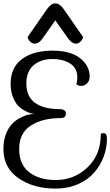

<svg xmlns="http://www.w3.org/2000/svg" viewBox="-59 -1046 645 1122"><path d="M530 -261Q532 -268 547 -268Q566 -268 566 -235Q566 -182 547 -131Q528 -80 492 -38Q456 4 397 30Q338 56 266 56Q136 56 48.5 -5Q-39 -66 -39 -176Q-39 -225 -24 -263Q-9 -301 11.5 -322Q32 -343 58.5 -357Q85 -371 105 -375.5Q125 -380 141 -380Q134 -381 121.5 -384Q109 -387 87 -398.5Q65 -410 47.5 -427.5Q30 -445 16.5 -479Q3 -513 3 -557Q3 -651 69 -700.5Q135 -750 248 -750Q354 -750 409.5 -705.5Q465 -661 465 -599Q465 -574 450 -559Q435 -544 417 -544Q406 -544 398.5 -547Q391 -550 389 -553L387 -556Q393 -571 393 -593Q393 -647 352 -674Q311 -701 247 -701Q179 -701 137 -664.5Q95 -628 95 -557Q95 -408 296 -408Q307 -408 316.5 -401.5Q326 -395 326 -382Q326 -356 296 -356Q189 -356 121 -312Q53 -268 53 -176Q53 -85 111.5 -39.5Q170 6 266 6Q375 6 452.5 -68Q530 -142 530 -261ZM216 -993Q239 -1026 264 -1026Q290 -1026 313 -993L427 -829Q426 -825 423 -818.5Q420 -812 409.5 -801.5Q399 -791 385 -791Q360 -791 338 -823L264 -927L191 -823Q169 -791 144 -791Q130 -791 119.5 -800.5Q109 -810 105 -820L102 -829Z"/></svg>

Font: Sofia
Style: Regular
Weight: 400
Designer: Paula Nazal and Daniel Hernndez
Foundry: Paula Nazal, Daniel Hernndez
Version: Version 1.001